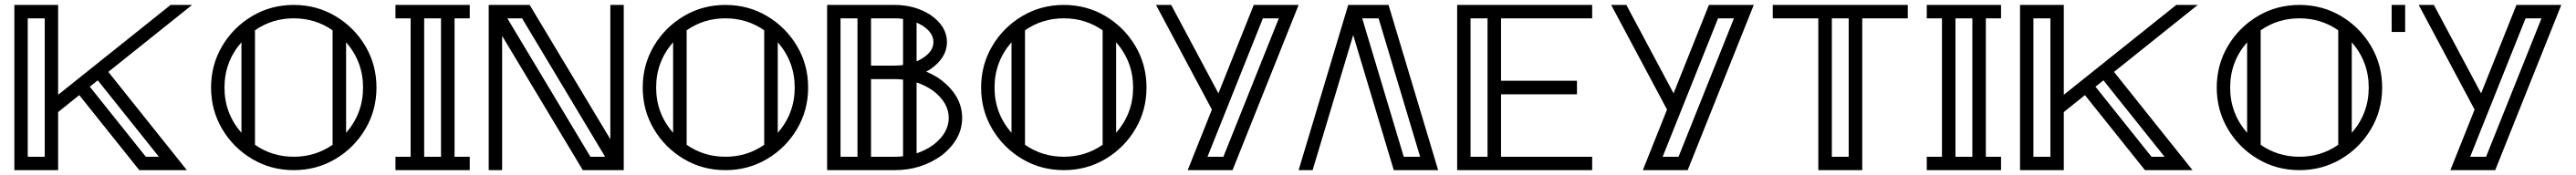

<svg xmlns="http://www.w3.org/2000/svg" viewBox="-20 -701 10600 721"><path d="M164.1 -55.2V-625.5H94.2V-55.2ZM633.8 -55.2 382.3 -370.1 349.6 -343.8 580.1 -55.2ZM749 0H553.2L306.2 -309.1L219.2 -239.3V0H39.1V-680.7H219.2V-310.5L682.1 -680.7H770.5L425.8 -404.8Z M1189 0Q1095.2 0 1017.8 -45.9Q940.4 -91.8 894.5 -169.2Q848.6 -246.6 848.6 -340.3Q848.6 -434.1 894.5 -511.5Q940.4 -588.9 1017.8 -634.8Q1095.2 -680.7 1189 -680.7Q1282.7 -680.7 1360.1 -634.8Q1437.5 -588.9 1483.4 -511.5Q1529.3 -434.1 1529.3 -340.3Q1529.3 -246.6 1483.4 -169.2Q1437.5 -91.8 1360.1 -45.9Q1282.7 0 1189 0ZM973.6 -153.8V-526.9Q903.8 -446.8 903.8 -340.3Q903.8 -233.9 973.6 -153.8ZM1189 -55.2Q1277.8 -55.2 1348.6 -104.5V-576.2Q1277.8 -625.5 1189 -625.5Q1100.1 -625.5 1029.3 -576.2V-104.5Q1100.1 -55.2 1189 -55.2ZM1404.3 -153.8Q1474.1 -233.9 1474.1 -340.3Q1474.1 -446.8 1404.3 -526.9Z M1794.9 -55.2V-625.5H1725.6V-55.2ZM1913.1 0H1607.4V-55.2H1669.9V-625.5H1607.4V-680.7H1913.1V-625.5H1850.6V-55.2H1913.1Z M2470.2 -55.2 2128.4 -625.5H2067.9L2409.7 -55.2ZM2546.9 0H2378.4L2046.4 -553.2V0H1991.2V-680.7H2159.7L2491.7 -127.4V-680.7H2546.9Z M2965.3 0Q2871.6 0 2794.2 -45.9Q2716.8 -91.8 2670.9 -169.2Q2625 -246.6 2625 -340.3Q2625 -434.1 2670.9 -511.5Q2716.8 -588.9 2794.2 -634.8Q2871.6 -680.7 2965.3 -680.7Q3059.1 -680.7 3136.5 -634.8Q3213.9 -588.9 3259.8 -511.5Q3305.7 -434.1 3305.7 -340.3Q3305.7 -246.6 3259.8 -169.2Q3213.9 -91.8 3136.5 -45.9Q3059.1 0 2965.3 0ZM2750 -153.8V-526.9Q2680.2 -446.8 2680.2 -340.3Q2680.2 -233.9 2750 -153.8ZM2965.3 -55.2Q3054.2 -55.2 3125 -104.5V-576.2Q3054.2 -625.5 2965.3 -625.5Q2876.5 -625.5 2805.7 -576.2V-104.5Q2876.5 -55.2 2965.3 -55.2ZM3180.7 -153.8Q3250.5 -233.9 3250.5 -340.3Q3250.5 -446.8 3180.7 -526.9Z M3508.8 -55.2V-625.5H3439V-55.2ZM3752 -448.2Q3763.2 -453.1 3773.9 -459.5Q3821.3 -488.3 3821.3 -527.8Q3821.3 -567.4 3773.9 -596.7Q3763.2 -603 3752 -607.9ZM3696.3 -623Q3679.7 -625.5 3661.6 -625.5H3564.5V-430.7H3661.6Q3679.7 -430.7 3696.3 -433.1ZM3752 -69.3Q3789.6 -81.5 3821.8 -105Q3884.3 -153.3 3884.3 -215.3Q3884.3 -276.9 3821.8 -325.7Q3789.6 -349.1 3752 -361.3ZM3696.3 -373Q3679.2 -375 3661.6 -375H3564.5V-55.2H3661.6Q3679.2 -55.2 3696.3 -57.1ZM3661.6 0H3383.8V-680.7H3661.6Q3745.1 -680.7 3809.6 -639.2Q3877 -592.3 3877 -527.8Q3877 -463.4 3809.6 -416.5Q3800.8 -410.6 3791.5 -405.8Q3826.2 -391.6 3855 -370.1Q3939.5 -303.7 3939.5 -215.3Q3939.5 -127 3855 -60.5Q3771 0 3661.6 0Z M4357.9 0Q4264.2 0 4186.8 -45.9Q4109.4 -91.8 4063.5 -169.2Q4017.6 -246.6 4017.6 -340.3Q4017.6 -434.1 4063.5 -511.5Q4109.4 -588.9 4186.8 -634.8Q4264.2 -680.7 4357.9 -680.7Q4451.7 -680.7 4529.1 -634.8Q4606.4 -588.9 4652.3 -511.5Q4698.2 -434.1 4698.2 -340.3Q4698.2 -246.6 4652.3 -169.2Q4606.4 -91.8 4529.1 -45.9Q4451.7 0 4357.9 0ZM4142.6 -153.8V-526.9Q4072.8 -446.8 4072.8 -340.3Q4072.8 -233.9 4142.6 -153.8ZM4357.9 -55.2Q4446.8 -55.2 4517.6 -104.5V-576.2Q4446.8 -625.5 4357.9 -625.5Q4269 -625.5 4198.2 -576.2V-104.5Q4269 -55.2 4357.9 -55.2ZM4573.2 -153.8Q4643.1 -233.9 4643.1 -340.3Q4643.1 -446.8 4573.2 -526.9Z M5014.6 -55.2 5242.7 -625.5H5177.2L4949.2 -55.2ZM5052.2 0H4867.7L4967.3 -249.5L4737.3 -680.7H4799.8L4994.1 -316.4L5139.6 -680.7H5324.2Z M5585.9 -625.5 5756.8 -55.2H5824.2L5653.3 -625.5ZM5528.3 -680.7H5694.3L5898.4 0H5715.8L5548.8 -556.6L5381.8 0H5324.2Z M6532.2 0H5976.6V-680.7H6532.2V-625.5H6157.2V-368.2H6469.7V-312.5H6157.2V-55.2H6532.2ZM6101.6 -55.2V-625.5H6031.7V-55.2Z M6887.7 -55.2 7115.7 -625.5H7050.3L6822.3 -55.2ZM6925.3 0H6740.7L6840.3 -249.5L6610.4 -680.7H6672.9L6867.2 -316.4L7012.7 -680.7H7197.3Z M7643.6 0H7462.9V-625.5H7275.4V-680.7H7831.1V-625.5H7643.6ZM7587.9 -55.2V-625.5H7518.6V-55.2Z M8096.7 -55.2V-625.5H8027.3V-55.2ZM8214.8 0H7909.2V-55.2H7971.7V-625.5H7909.2V-680.7H8214.8V-625.5H8152.3V-55.2H8214.8Z M8418 -55.2V-625.5H8348.1V-55.2ZM8887.7 -55.2 8636.2 -370.1 8603.5 -343.8 8834 -55.2ZM9002.9 0H8807.1L8560.1 -309.1L8473.1 -239.3V0H8293V-680.7H8473.1V-310.5L8936 -680.7H9024.4L8679.7 -404.8Z M9442.9 0Q9349.1 0 9271.7 -45.9Q9194.3 -91.8 9148.4 -169.2Q9102.5 -246.6 9102.5 -340.3Q9102.5 -434.1 9148.4 -511.5Q9194.3 -588.9 9271.7 -634.8Q9349.1 -680.7 9442.9 -680.7Q9536.6 -680.7 9614 -634.8Q9691.4 -588.9 9737.3 -511.5Q9783.2 -434.1 9783.2 -340.3Q9783.2 -246.6 9737.3 -169.2Q9691.4 -91.8 9614 -45.9Q9536.6 0 9442.9 0ZM9227.5 -153.8V-526.9Q9157.7 -446.8 9157.7 -340.3Q9157.7 -233.9 9227.5 -153.8ZM9442.9 -55.2Q9531.7 -55.2 9602.5 -104.5V-576.2Q9531.7 -625.5 9442.9 -625.5Q9354 -625.5 9283.2 -576.2V-104.5Q9354 -55.2 9442.9 -55.2ZM9658.2 -153.8Q9728 -233.9 9728 -340.3Q9728 -446.8 9658.2 -526.9Z M10210.9 -55.2 10439 -625.5H10373.5L10145.5 -55.2ZM10248.5 0H10064L10163.6 -249.5L9933.6 -680.7H9996.1L10190.4 -316.4L10335.9 -680.7H10520.5ZM9877.9 -569.3H9822.3V-680.7H9877.9Z"/></svg>

Font: X Company
Style: Regular
Weight: 400
Designer: GGBotNet
Foundry: GGBotNet
Version: 0.90